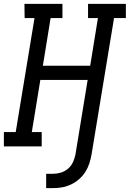

<svg xmlns="http://www.w3.org/2000/svg" viewBox="-30 -755 669 990"><path d="M208 215V141H244Q264 141 284 135Q304 129 320.5 115Q337 101 346 81.5Q355 62 359 42L422 -343H178L134 -74H185V0H-10V-74H51L148 -662H97L96 -735H292V-662H231L191 -416H435L475 -662H424V-735H619V-662H558L442 42Q438 65 430.5 88Q423 111 410 131.5Q397 152 377.5 169Q358 186 335.5 196.5Q313 207 290 211Q267 215 244 215Z"/></svg>

Font: Iosevka Plex Etoile
Style: Italic
Weight: 400
Italic angle: -9°
Designer: Belleve Invis
Foundry: Belleve Invis
Version: Version 25.1.1; ttfautohint (v1.8.4)